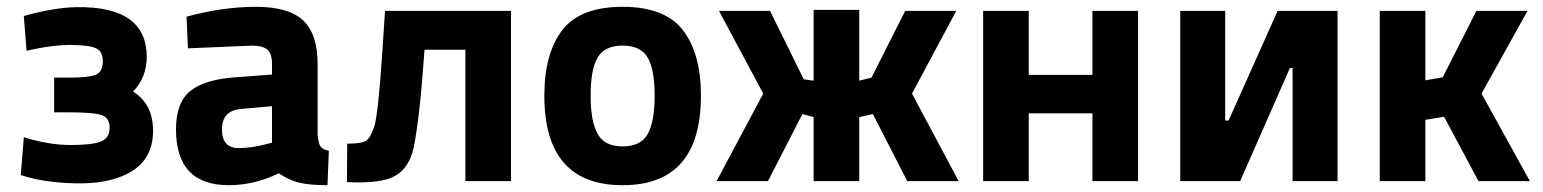

<svg xmlns="http://www.w3.org/2000/svg" viewBox="-20 -532 4534 564"><path d="M184 -304Q237 -304 259 -311.5Q281 -319 282 -349Q283 -379 264.5 -389Q246 -399 192 -400Q138 -401 58 -383L50 -485Q140 -510 205 -511Q411 -514 411 -365Q411 -305 371 -263Q432 -225 429.5 -141.5Q427 -58 353 -21Q293 9 199 6.5Q105 4 41 -18L50 -129Q123 -106 187.5 -106Q252 -106 277 -116.5Q302 -127 302 -156.5Q302 -186 278.5 -194Q255 -202 184 -202H139V-304Z M913 -344V-136Q915 -112 921 -102.5Q927 -93 946 -89L942 12Q891 12 860.5 5Q830 -2 799 -23Q727 12 652 12Q497 12 497 -152Q497 -232 540 -265.5Q583 -299 672 -305L779 -313V-344Q779 -375 765 -386.5Q751 -398 720 -398L532 -390L528 -483Q635 -512 731.5 -512Q828 -512 870.5 -472Q913 -432 913 -344ZM688 -212Q632 -207 632 -152Q632 -97 681 -97Q719 -97 764 -109L779 -113V-220Z M1347 0V-386H1227Q1213 -184 1195 -98Q1182 -39 1141 -15.5Q1100 8 999 3L1000 -110Q1036 -110 1051.5 -116.5Q1067 -123 1079 -159Q1091 -195 1103 -379L1111 -500H1481V0Z M1632 -444Q1685 -512 1809 -512Q1933 -512 1986 -443.5Q2039 -375 2039 -251Q2039 12 1809 12Q1579 12 1579 -251Q1579 -375 1632 -444ZM1736 -138Q1756 -102 1809 -102Q1862 -102 1882.5 -138Q1903 -174 1903 -251Q1903 -328 1882.5 -363Q1862 -398 1809 -398Q1756 -398 1735.5 -363Q1715 -328 1715 -251Q1715 -174 1736 -138Z M2222 -257 2092 -500H2242L2341 -299L2370 -295V-503H2504V-295L2540 -304L2639 -500H2789L2659 -257L2796 0H2645L2544 -197L2504 -188V0H2370V-188L2337 -197L2236 0H2085Z M2868 -500H3002V-312H3189V-500H3323V0H3189V-199H3002V0H2868Z M3777 0V-332H3769L3623 0H3447V-500H3579V-178H3589L3733 -500H3909V0Z M4167 -296 4218 -305 4317 -500H4467L4332 -257L4474 0H4323L4222 -189L4167 -180V0H4033V-500H4167Z"/></svg>

Font: Titillium Web[RUS by Daymarius]
Style: Bold
Weight: 700
Designer: Cyrillization by Daymarius
Foundry: Cyrillization by Daymarius
Version: Version 1.002 September 11, 2018